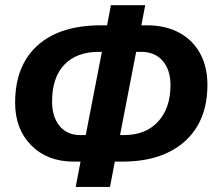

<svg xmlns="http://www.w3.org/2000/svg" viewBox="-20 -713 821 738"><path d="M503.4 -513.7 441.4 -193.8H457Q540 -193.8 587.6 -245.6Q635.3 -297.4 635.3 -385.3Q635.3 -444.8 605.2 -479.2Q575.2 -513.7 522.9 -513.7ZM271 5.4 289.6 -91.8H263.2Q162.1 -91.8 100.1 -154.3Q38.1 -216.8 38.1 -317.9Q38.1 -460.4 124 -538.1Q210 -615.7 368.7 -615.7H391.6L406.2 -692.9H538.1L523.4 -615.7H545.4Q616.2 -615.7 668.7 -587.4Q721.2 -559.1 749.3 -507.3Q777.3 -455.6 777.3 -387.2Q777.3 -247.6 690.4 -169.7Q603.5 -91.8 450.2 -91.8H421.4L402.8 5.4ZM371.6 -513.7H359.9Q274.4 -513.7 227.3 -464.4Q180.2 -415 180.2 -323.2Q180.2 -263.7 209 -228.8Q237.8 -193.8 288.1 -193.8H309.6Z"/></svg>

Font: Liberation Sans
Style: Bold Italic
Weight: 700
Italic angle: -12°
Designer: Steve Matteson
Foundry: Ascender Corporation
Version: Version 2.1.5